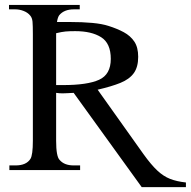

<svg xmlns="http://www.w3.org/2000/svg" viewBox="-20 -682 766 770"><path d="M725.6 68.4H548.3L275.4 -309.6Q260.3 -309.1 249.8 -308.3Q239.3 -307.6 231 -307.6Q218.3 -307.6 205.1 -309.6V-117.7Q205.1 -54.2 219.2 -40.5Q237.8 -18.6 275.4 -18.6H301.3V0H17.6V-18.6H42.5Q85.4 -18.6 102.1 -44.9Q111.8 -60.5 111.8 -117.7V-545.4Q111.8 -579.6 110.4 -595.2Q108.9 -610.8 101.1 -619.6Q91.8 -631.3 75.2 -637.9Q58.6 -644.5 41.5 -644.5H16.1V-662.1H299.8V-644.5H275.9Q236.8 -644.5 217.3 -620.6Q211.4 -612.3 208.5 -593.8H257.8Q310.5 -593.8 350.1 -590.1Q389.6 -586.4 415 -578.1Q449.2 -567.4 476.1 -553Q502.9 -538.6 518.6 -515.4Q534.2 -492.2 534.2 -454.1Q534.2 -413.1 516.6 -388.7Q499 -364.3 462.9 -349.6Q426.8 -335 371.6 -322.3L555.7 -63.5Q585.9 -21.5 610.6 1.7Q635.3 24.9 662.1 35.4Q689 45.9 725.6 49.8ZM424.3 -445.8Q424.3 -508.3 385.7 -532.7Q347.2 -557.1 281.7 -557.1Q257.8 -557.1 242.7 -555.7Q227.5 -554.2 205.1 -548.8V-340.8H232.9Q330.6 -340.8 377.4 -362.1Q424.3 -383.3 424.3 -445.8Z"/></svg>

Font: BabelStone Roman
Style: Regular
Weight: 400
Designer: Walt Agee, Victor Gaultney, Peter Martin, Debbi Hosken, Becca Hirsbrunner (SIL); Andrew West (BabelStone)
Foundry: BabelStone
Version: Version 16.000